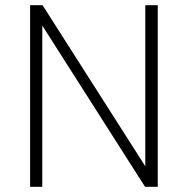

<svg xmlns="http://www.w3.org/2000/svg" viewBox="-20 -720 724 740"><path d="M96 0V-700H144L556 -54L540 -50V-700H588V0H539L128 -645L143 -648V0Z"/></svg>

Font: SUSE ExtraLight
Style: Regular
Weight: 250
Designer: Rene Bieder
Foundry: SUSE
Version: Version 1.000